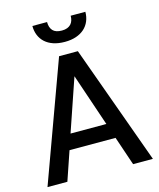

<svg xmlns="http://www.w3.org/2000/svg" viewBox="-132 -1012 918 1106"><g transform="rotate(-15 326.5 -459.5)"><path d="M326 -782Q287.5 -782 258 -792Q228.5 -802 208.5 -820.2Q188.5 -838.5 178.2 -863.8Q168 -889 168 -919H255.5Q255.5 -886 272.2 -867.8Q289 -849.5 326 -849.5Q345 -849.5 358.2 -854.8Q371.5 -860 380 -869.2Q388.5 -878.5 392.5 -891.2Q396.5 -904 396.5 -919H484Q484 -889 473.5 -863.8Q463 -838.5 442.8 -820.2Q422.5 -802 393.2 -792Q364 -782 326 -782ZM640.5 0H522.5L464 -172.5H189.5L130.5 0H12L271.5 -711H383.5ZM433.5 -263.5 327.5 -576H327L220 -263.5Z"/></g></svg>

Font: Roberto Sans Medium
Style: Regular
Weight: 500
Designer: Google (font) & Cristiano Sobral (main changes)
Version: Version 1.000;October 12, 2021;FontCreator 14.0.0.2814 64-bi